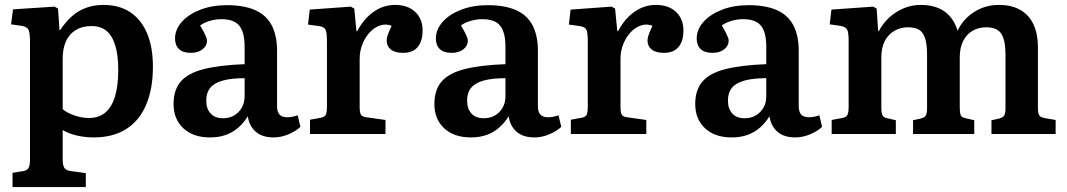

<svg xmlns="http://www.w3.org/2000/svg" viewBox="-20 -545 4340 781"><path d="M31 216V158L74 151Q89 149 95.5 139Q102 129 102 104V-376Q102 -414 95 -425.5Q88 -437 67 -440L25 -446L33 -507L202 -518L216 -510L222 -423H225Q247 -456 272 -478.5Q297 -501 329.5 -513Q362 -525 401 -525Q465 -525 509.5 -495.5Q554 -466 578 -410Q602 -354 602 -273Q602 -185 575 -120Q548 -55 494 -20.5Q440 14 361 14Q325 14 291.5 6Q258 -2 235 -16V103Q235 127 241.5 137.5Q248 148 268 151L329 159V216ZM342 -65Q381 -65 407.5 -86.5Q434 -108 447.5 -151.5Q461 -195 461 -261Q461 -321 448.5 -361Q436 -401 412.5 -420Q389 -439 352 -439Q315 -439 288.5 -423Q262 -407 248.5 -377.5Q235 -348 235 -307V-101Q252 -86 282.5 -75.5Q313 -65 342 -65Z M834 14Q766 14 726 -23Q686 -60 686 -122Q686 -179 715 -213Q744 -247 807.5 -263.5Q871 -280 975 -284V-356Q975 -394 965.5 -419Q956 -444 935.5 -455.5Q915 -467 881 -467Q856 -467 831.5 -459.5Q807 -452 794 -441Q804 -425 810 -413Q816 -401 819 -393.5Q822 -386 822 -379Q822 -359 804 -344.5Q786 -330 756 -330Q724 -330 708 -345.5Q692 -361 692 -388Q692 -425 719.5 -456Q747 -487 795 -505.5Q843 -524 903 -524Q972 -524 1017.5 -504Q1063 -484 1085 -442.5Q1107 -401 1107 -338V-113Q1107 -90 1117 -79Q1127 -68 1148 -68Q1158 -68 1168.5 -70Q1179 -72 1191 -76L1202 -29Q1183 -11 1153 1.5Q1123 14 1093 14Q1047 14 1020.5 -9Q994 -32 988 -72Q972 -46 950 -26.5Q928 -7 899.5 3.5Q871 14 834 14ZM887 -64Q913 -64 932.5 -75.5Q952 -87 963.5 -107Q975 -127 975 -153V-227Q922 -227 887 -217.5Q852 -208 835.5 -188Q819 -168 819 -136Q819 -103 836.5 -83.5Q854 -64 887 -64Z M1241 0V-58L1285 -66Q1301 -69 1305.5 -78.5Q1310 -88 1310 -114V-377Q1310 -411 1304.5 -423.5Q1299 -436 1277 -439L1233 -445L1240 -506L1407 -518L1421 -510L1430 -418H1433Q1459 -468 1499 -496.5Q1539 -525 1587 -525Q1639 -525 1669 -496.5Q1699 -468 1699 -421Q1699 -392 1690 -371.5Q1681 -351 1663.5 -340.5Q1646 -330 1620 -330Q1587 -330 1570 -343.5Q1553 -357 1553 -379Q1553 -387 1555 -395Q1557 -403 1561.5 -414Q1566 -425 1573 -440Q1551 -449 1528 -442Q1505 -435 1486 -415.5Q1467 -396 1455 -367.5Q1443 -339 1443 -305V-112Q1443 -88 1448 -79Q1453 -70 1470 -68L1548 -57V0Z M1895 14Q1827 14 1787 -23Q1747 -60 1747 -122Q1747 -179 1776 -213Q1805 -247 1868.5 -263.5Q1932 -280 2036 -284V-356Q2036 -394 2026.5 -419Q2017 -444 1996.5 -455.5Q1976 -467 1942 -467Q1917 -467 1892.5 -459.5Q1868 -452 1855 -441Q1865 -425 1871 -413Q1877 -401 1880 -393.5Q1883 -386 1883 -379Q1883 -359 1865 -344.5Q1847 -330 1817 -330Q1785 -330 1769 -345.5Q1753 -361 1753 -388Q1753 -425 1780.5 -456Q1808 -487 1856 -505.5Q1904 -524 1964 -524Q2033 -524 2078.5 -504Q2124 -484 2146 -442.5Q2168 -401 2168 -338V-113Q2168 -90 2178 -79Q2188 -68 2209 -68Q2219 -68 2229.5 -70Q2240 -72 2252 -76L2263 -29Q2244 -11 2214 1.5Q2184 14 2154 14Q2108 14 2081.5 -9Q2055 -32 2049 -72Q2033 -46 2011 -26.5Q1989 -7 1960.5 3.5Q1932 14 1895 14ZM1948 -64Q1974 -64 1993.5 -75.5Q2013 -87 2024.5 -107Q2036 -127 2036 -153V-227Q1983 -227 1948 -217.5Q1913 -208 1896.5 -188Q1880 -168 1880 -136Q1880 -103 1897.5 -83.5Q1915 -64 1948 -64Z M2302 0V-58L2346 -66Q2362 -69 2366.5 -78.5Q2371 -88 2371 -114V-377Q2371 -411 2365.5 -423.5Q2360 -436 2338 -439L2294 -445L2301 -506L2468 -518L2482 -510L2491 -418H2494Q2520 -468 2560 -496.5Q2600 -525 2648 -525Q2700 -525 2730 -496.5Q2760 -468 2760 -421Q2760 -392 2751 -371.5Q2742 -351 2724.5 -340.5Q2707 -330 2681 -330Q2648 -330 2631 -343.5Q2614 -357 2614 -379Q2614 -387 2616 -395Q2618 -403 2622.5 -414Q2627 -425 2634 -440Q2612 -449 2589 -442Q2566 -435 2547 -415.5Q2528 -396 2516 -367.5Q2504 -339 2504 -305V-112Q2504 -88 2509 -79Q2514 -70 2531 -68L2609 -57V0Z M2956 14Q2888 14 2848 -23Q2808 -60 2808 -122Q2808 -179 2837 -213Q2866 -247 2929.5 -263.5Q2993 -280 3097 -284V-356Q3097 -394 3087.5 -419Q3078 -444 3057.5 -455.5Q3037 -467 3003 -467Q2978 -467 2953.5 -459.5Q2929 -452 2916 -441Q2926 -425 2932 -413Q2938 -401 2941 -393.5Q2944 -386 2944 -379Q2944 -359 2926 -344.5Q2908 -330 2878 -330Q2846 -330 2830 -345.5Q2814 -361 2814 -388Q2814 -425 2841.5 -456Q2869 -487 2917 -505.5Q2965 -524 3025 -524Q3094 -524 3139.5 -504Q3185 -484 3207 -442.5Q3229 -401 3229 -338V-113Q3229 -90 3239 -79Q3249 -68 3270 -68Q3280 -68 3290.5 -70Q3301 -72 3313 -76L3324 -29Q3305 -11 3275 1.5Q3245 14 3215 14Q3169 14 3142.5 -9Q3116 -32 3110 -72Q3094 -46 3072 -26.5Q3050 -7 3021.5 3.5Q2993 14 2956 14ZM3009 -64Q3035 -64 3054.5 -75.5Q3074 -87 3085.5 -107Q3097 -127 3097 -153V-227Q3044 -227 3009 -217.5Q2974 -208 2957.5 -188Q2941 -168 2941 -136Q2941 -103 2958.5 -83.5Q2976 -64 3009 -64Z M3363 0V-57L3406 -65Q3422 -68 3427 -77.5Q3432 -87 3432 -113V-379Q3432 -413 3426 -424.5Q3420 -436 3398 -440L3355 -446L3362 -506L3532 -518L3546 -510L3552 -419H3555Q3572 -451 3598 -474.5Q3624 -498 3656.5 -511.5Q3689 -525 3724 -525Q3785 -525 3822.5 -498Q3860 -471 3875 -420Q3898 -468 3943 -496.5Q3988 -525 4043 -525Q4096 -525 4131.5 -504Q4167 -483 4184.5 -444.5Q4202 -406 4202 -353V-105Q4202 -83 4208 -75Q4214 -67 4233 -64L4274 -57V0H4013V-56L4041 -62Q4059 -66 4064.5 -74.5Q4070 -83 4070 -105V-322Q4070 -364 4062 -388.5Q4054 -413 4037 -423.5Q4020 -434 3992 -434Q3961 -434 3936.5 -420Q3912 -406 3898 -378.5Q3884 -351 3884 -312V-108Q3884 -86 3888 -76.5Q3892 -67 3908 -64L3943 -56V0H3694V-56L3722 -62Q3740 -66 3745.5 -74.5Q3751 -83 3751 -105V-322Q3751 -365 3743 -389.5Q3735 -414 3718.5 -424Q3702 -434 3673 -434Q3643 -434 3618 -419.5Q3593 -405 3579 -378Q3565 -351 3565 -312V-108Q3565 -86 3569.5 -76.5Q3574 -67 3589 -64L3624 -56V0Z"/></svg>

Font: Literata 18pt SemiBold
Style: Regular
Weight: 600
Designer: Latin by Veronika Burian and Jose Scaglione. Greek by Irene Vlachou. Cyrillic by Vera Evstafieva.
Foundry: TypeTogether
Version: Version 3.103;gftools[0.9.29]